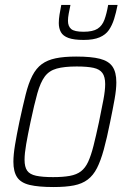

<svg xmlns="http://www.w3.org/2000/svg" viewBox="-20 -746 522 774"><path d="M196 8Q135 8 99.5 -0.5Q64 -9 49 -31.5Q34 -54 34 -94Q34 -122 40.5 -161.5Q47 -201 58 -254Q72 -319 83.5 -365Q95 -411 110.5 -441Q126 -471 148.5 -487.5Q171 -504 204.5 -511Q238 -518 287 -518Q348 -518 383 -509Q418 -500 433.5 -477.5Q449 -455 449 -414Q449 -386 442 -346.5Q435 -307 424 -254Q411 -189 398.5 -143.5Q386 -98 371 -68.5Q356 -39 333.5 -22Q311 -5 278 1.5Q245 8 196 8ZM194 -32Q234 -32 261.5 -37Q289 -42 306.5 -55.5Q324 -69 335.5 -94Q347 -119 357 -158.5Q367 -198 379 -254Q390 -307 397 -344.5Q404 -382 404 -407Q404 -436 393 -451.5Q382 -467 357 -472.5Q332 -478 289 -478Q239 -478 208.5 -469.5Q178 -461 160.5 -437.5Q143 -414 130.5 -369.5Q118 -325 103 -254Q92 -202 85.5 -164.5Q79 -127 79 -102Q79 -73 89.5 -58Q100 -43 125.5 -37.5Q151 -32 194 -32ZM317 -585Q278 -585 256 -593Q234 -601 225.5 -616.5Q217 -632 217 -653Q217 -669 220 -687.5Q223 -706 227 -726H264Q260 -707 257 -691Q254 -675 254 -662Q254 -640 267 -629Q280 -618 317 -618Q354 -618 373 -630Q392 -642 401 -666.5Q410 -691 416 -726H454Q448 -695 440 -669.5Q432 -644 419 -625Q406 -606 381.5 -595.5Q357 -585 317 -585Z"/></svg>

Font: Saira SemiCondensed ExtraLight
Style: Italic
Weight: 250
Width: 4
Italic angle: -12°
Designer: Hector Gatti with collaboration of the Omnibus-Type team
Foundry: Omnibus-Type
Version: Version 1.101